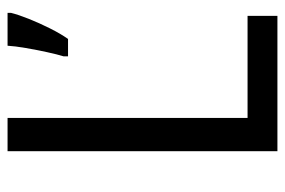

<svg xmlns="http://www.w3.org/2000/svg" viewBox="-143 -611 754 508"><g transform="rotate(-90 234.0 -357.0)"><path d="M88 0V-714H176V-79H446V0ZM454 -705Q449 -685 438 -657.5Q427 -630 413 -602Q399 -574 385 -554H339V-566Q344 -582 350 -609.5Q356 -637 361 -666Q366 -695 367 -714H454Z"/></g></svg>

Font: Noto Sans Ethiopic SemCond
Style: Regular
Weight: 400
Width: 4
Designer: Monotype Design Team
Foundry: Monotype Imaging Inc.
Version: Version 2.102; ttfautohint (v1.8.4.7-5d5b)